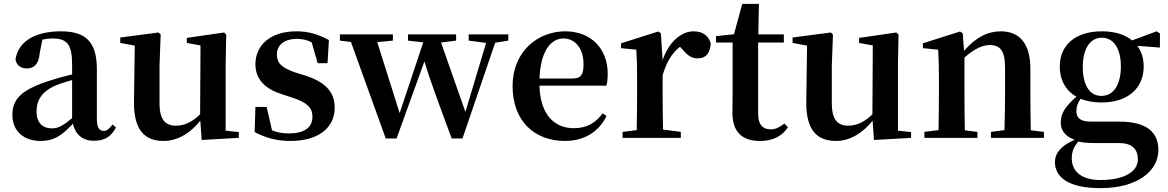

<svg xmlns="http://www.w3.org/2000/svg" viewBox="-20 -713 6039 993"><path d="M353 -102C307 -64 282 -49 249 -49C201 -49 169 -77 169 -136C169 -198 199 -244 278 -275C295 -282 323 -290 353 -299ZM562 -69C544 -45 532 -36 517 -36C495 -36 481 -51 481 -96V-354C481 -494 426 -551 295 -551C156 -551 73 -495 60 -405C66 -375 87 -359 120 -359C154 -359 181 -381 185 -436L199 -508C217 -512 234 -514 251 -514C326 -514 353 -485 353 -379V-328C314 -319 274 -308 244 -298C90 -250 44 -201 44 -118C44 -34 105 16 189 16C263 16 302 -15 357 -73C370 -19 405 15 466 15C519 15 554 -4 580 -54Z M1147 -37V-374L1150 -534L1139 -545L946 -517V-491L1017 -478L1015 -122C978 -85 936 -63 891 -63C836 -63 805 -92 805 -180V-374L811 -534L800 -545L602 -519V-491L677 -477L673 -187C671 -37 731 16 827 16C901 16 968 -28 1016 -89L1023 11L1215 0V-30Z M1511 -337C1434 -362 1412 -389 1412 -431C1412 -480 1450 -512 1516 -512C1545 -512 1568 -506 1592 -494L1623 -386H1674L1681 -506C1626 -535 1577 -551 1513 -551C1376 -551 1301 -477 1301 -381C1301 -300 1354 -252 1440 -225L1495 -207C1573 -181 1596 -153 1596 -109C1596 -54 1554 -23 1474 -23C1441 -23 1413 -28 1387 -39L1359 -160H1301L1297 -30C1354 0 1410 16 1482 16C1629 16 1711 -54 1711 -156C1711 -233 1668 -286 1563 -321Z M2609 -535H2404V-503L2494 -491L2387 -134L2261 -493L2339 -503V-535H2090V-503L2169 -494L2047 -128L1931 -495L2012 -503V-535H1738V-503L1795 -496L1975 3H2031L2175 -395C2199 -315 2235 -215 2316 3H2372L2541 -492L2609 -503Z M2770 -307C2776 -453 2831 -514 2894 -514C2955 -514 2998 -462 2998 -381C2998 -330 2987 -307 2941 -307ZM3116 -270C3121 -287 3123 -306 3123 -332C3123 -458 3040 -551 2903 -551C2763 -551 2631 -448 2631 -268C2631 -86 2745 16 2902 16C3001 16 3077 -31 3117 -113L3097 -127C3062 -80 3019 -50 2947 -50C2850 -50 2774 -117 2770 -270Z M3398 -541 3384 -550 3192 -489V-464L3271 -456C3274 -408 3275 -372 3275 -307V-235C3275 -180 3274 -97 3273 -40L3200 -31V0H3501V-31L3409 -43C3408 -100 3407 -181 3407 -235V-324C3428 -394 3455 -438 3497 -471L3508 -459C3533 -430 3554 -411 3587 -411C3634 -411 3653 -442 3656 -487C3644 -534 3608 -551 3566 -551C3506 -551 3439 -498 3407 -402Z M4037 -74C4010 -54 3992 -44 3966 -44C3926 -44 3901 -67 3901 -123V-493H4034V-535H3902L3905 -693H3819L3776 -536L3683 -526V-493H3769V-231C3769 -191 3768 -163 3768 -131C3768 -29 3819 16 3911 16C3979 16 4026 -10 4055 -55Z M4624 -37V-374L4627 -534L4616 -545L4423 -517V-491L4494 -478L4492 -122C4455 -85 4413 -63 4368 -63C4313 -63 4282 -92 4282 -180V-374L4288 -534L4277 -545L4079 -519V-491L4154 -477L4150 -187C4148 -37 4208 16 4304 16C4378 16 4445 -28 4493 -89L4500 11L4692 0V-30Z M5311 -39C5310 -96 5309 -178 5309 -235V-357C5309 -491 5250 -551 5156 -551C5091 -551 5029 -523 4966 -450L4959 -541L4945 -550L4753 -489V-464L4832 -456C4835 -408 4836 -372 4836 -307V-235C4836 -180 4835 -97 4834 -40L4761 -31V0H5035V-31L4970 -39C4969 -96 4968 -180 4968 -235V-415C5017 -460 5062 -480 5099 -480C5153 -480 5178 -450 5178 -363V-235C5178 -178 5177 -96 5175 -40L5105 -31V0H5379V-31Z M5676 -217C5614 -217 5580 -275 5580 -367C5580 -460 5617 -518 5679 -518C5740 -518 5777 -461 5777 -370C5777 -276 5740 -217 5676 -217ZM5769 27C5841 27 5865 65 5865 111C5865 172 5800 218 5671 218C5580 218 5523 179 5523 105C5523 70 5534 46 5557 19C5582 25 5607 27 5653 27ZM5979 -540 5962 -551 5835 -504C5799 -534 5746 -551 5679 -551C5538 -551 5461 -477 5461 -369C5461 -300 5491 -245 5547 -213C5489 -162 5466 -126 5466 -80C5466 -34 5493 -7 5538 10C5468 40 5436 79 5436 125C5436 200 5500 260 5671 260C5868 260 5971 168 5971 63C5971 -27 5913 -84 5770 -84H5623C5567 -84 5547 -103 5547 -139C5547 -162 5554 -181 5569 -202C5599 -190 5635 -183 5677 -183C5817 -183 5895 -260 5895 -369C5895 -410 5884 -447 5862 -476L5979 -467Z"/></svg>

Font: Noto Serif CJK JP
Style: Bold
Weight: 700
Designer: Ryoko NISHIZUKA 西塚涼子 (kana & ideographs); Frank Grießhammer (Latin, Greek & Cyrillic); Wenlong ZHANG 张文龙 (bopomofo); San
Foundry: Adobe Systems Incorporated
Version: Version 1.000;PS 1;hotconv 16.6.53;makeotf.lib2.5.65590